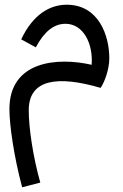

<svg xmlns="http://www.w3.org/2000/svg" viewBox="-20 -402 524 815"><path d="M74 393 151 373C120 263 102 141 102 66C102 -67 226 -82 407 -29C422 -50 444 -105 444 -155C444 -251 399 -382 263 -382C194 -382 121 -343 70 -235L132 -201C167 -267 208 -301 258 -301C333 -301 376 -218 369 -127C224 -160 20 -144 20 61C20 129 39 262 74 393Z"/></svg>

Font: Noto Sans Math
Style: Regular
Weight: 400
Designer: Monotype Design Team, Delve Withrington, Jeff Kellem
Foundry: Monotype Imaging Inc., Delve Fonts LLC
Version: Version 3.000